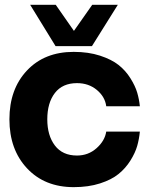

<svg xmlns="http://www.w3.org/2000/svg" viewBox="-20 -770 616 795"><path d="M105 -750H210.9L286.1 -642.1L361.8 -750H467.8L360.8 -579.1H210ZM285.2 4.9Q165 4.9 92 -73Q19 -150.9 19 -275.9Q19 -400.9 91.6 -478Q164.1 -555.2 285.2 -555.2Q346.2 -555.2 394 -539.6Q441.9 -523.9 470.9 -501Q500 -478 520 -446Q540 -414.1 548.1 -386.5Q556.2 -358.9 559.1 -330.1H419.9Q415 -369.1 381.1 -397.5Q347.2 -425.8 298.8 -425.8Q238.8 -425.8 207.3 -385Q175.8 -344.2 175.8 -275.9Q175.8 -209 207.3 -167.5Q238.8 -126 298.8 -126Q345.7 -126 379.9 -156.5Q414.1 -187 419.9 -225.1H559.1Q556.2 -194.3 548.1 -165.8Q540 -137.2 520 -105.2Q500 -73.2 470.9 -49.6Q441.9 -25.9 394 -10.5Q346.2 4.9 285.2 4.9Z"/></svg>

Font: Oakes Grotesk
Style: Bold
Weight: 700
Designer: Samuel Oakes
Foundry: Samuel Oakes
Version: Version 1.0 | wf-rip DC20170320